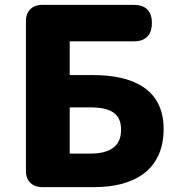

<svg xmlns="http://www.w3.org/2000/svg" viewBox="-20 -765 730 785"><path d="M86 -372V-65C86 -26 112 0 151 0H367C522 0 649 -65 649 -238C649 -404 518 -458 362 -458H265V-596H527C576 -596 601 -622 601 -671C601 -720 576 -745 527 -745H343H151C112 -745 86 -719 86 -680ZM443 -161C422 -145 391 -137 348 -137H265V-231V-326H348C431 -326 475 -302 475 -235C475 -202 465 -177 443 -161Z"/></svg>

Font: GenSenRounded2 TW H
Style: Regular
Weight: 900
Version: Version 2.100;PS 2.1;hotconv 16.6.51;makeotf.lib2.5.65220 DE